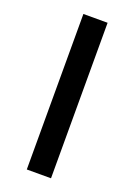

<svg xmlns="http://www.w3.org/2000/svg" viewBox="-129 -708 533 760"><g transform="rotate(20 137.0 -327.5)"><path d="M86 -655H188V0H86Z"/></g></svg>

Font: Assistant SemiBold
Style: Regular
Weight: 600
Designer: Hebrew By Ben Nathan, Latin by Paul Hunt
Version: Version 2.001; ttfautohint (v1.6)